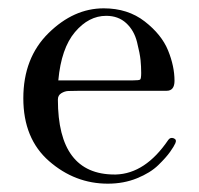

<svg xmlns="http://www.w3.org/2000/svg" viewBox="-20 -432 478 461"><path d="M239 9Q160 9 98 -45Q36 -99 36 -196Q36 -293 96.5 -352.5Q157 -412 229 -412Q287 -412 327.5 -380.5Q368 -349 383.5 -311Q399 -273 399 -238Q399 -214 380 -214H171Q152 -214 143.5 -213.5Q135 -213 127 -208Q119 -203 119 -193Q119 -13 255 -13H258Q329 -15 384 -96Q389 -103 397 -100Q405 -97 401 -88Q398 -81 388.5 -67.5Q379 -54 360 -35.5Q341 -17 309 -4Q277 9 239 9ZM120 -239H299Q314 -239 316.5 -241Q319 -243 319 -257Q319 -272 317.5 -287.5Q316 -303 309 -331Q302 -359 283 -376.5Q264 -394 235 -394Q193 -394 160 -355Q127 -316 120 -239Z"/></svg>

Font: HK Venetian
Style: Regular
Weight: 400
Designer: Alfredo Marco Pradil
Foundry: Alfredo Marco Pradil
Version: Version 1.000;PS 001.000;hotconv 1.0.88;makeotf.lib2.5.64775